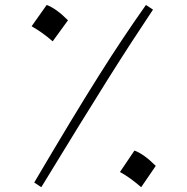

<svg xmlns="http://www.w3.org/2000/svg" viewBox="-20 -758 764 783"><path d="M119.6 -13.7Q200.7 -151.4 264.9 -257.6Q329.1 -363.8 382.3 -448.2Q435.5 -532.7 482.4 -602.8Q529.3 -672.9 575.2 -737.8L604 -718.8Q560.5 -653.8 515.6 -584.7Q470.7 -515.6 418.2 -432.1Q365.7 -348.6 299.8 -241.7Q233.9 -134.8 148.4 5.4ZM170.4 -737.8Q209 -723.6 257.3 -675.3L194.8 -589.4Q173.8 -607.9 152.6 -623Q131.3 -638.2 108.9 -650.9ZM528.3 -144Q566.9 -129.9 615.2 -81.5L555.7 5.4Q533.7 -13.7 512.2 -29.3Q490.7 -44.9 469.2 -56.6Z"/></svg>

Font: Pinar DS1 Light
Style: Regular
Weight: 300
Designer: Amin Abedi
Version: Version 3.000